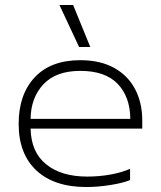

<svg xmlns="http://www.w3.org/2000/svg" viewBox="-20 -737 647 772"><path d="M219 -717H274L343 -548H298ZM55 -239Q55 -357 119.5 -426Q184 -495 303 -495Q383 -495 439 -464Q495 -433 523.5 -378Q552 -323 552 -253V-220H103Q105 -125 166 -76Q227 -27 331 -27Q378 -27 423 -35Q468 -43 503 -58V-13Q474 -1 423.5 7Q373 15 327 15Q198 15 126.5 -51.5Q55 -118 55 -239ZM504 -259Q503 -348 453 -400Q403 -452 303 -452Q205 -452 154.5 -398Q104 -344 103 -259Z"/></svg>

Font: Prompt ExtraLight
Style: Regular
Weight: 275
Designer: Katatrad Team
Foundry: CadsonDemak
Version: Version 1.001